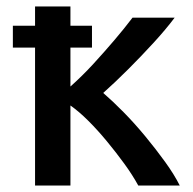

<svg xmlns="http://www.w3.org/2000/svg" viewBox="-20 -577 600 597"><path d="M89 0V-429H20V-497H89V-557H199V-497H266V-429H199V-308Q236 -341 270 -378Q304 -415 335.5 -452Q367 -489 392 -522H523Q496 -486 458 -444.5Q420 -403 379.5 -362.5Q339 -322 301 -288Q330 -263 364 -228.5Q398 -194 431.5 -153.5Q465 -113 493.5 -73.5Q522 -34 539 0H410Q392 -33 366.5 -68Q341 -103 312.5 -137.5Q284 -172 255 -201Q226 -230 199 -249V0Z"/></svg>

Font: Ubuntu Sans Mono Medium
Style: Regular
Weight: 500
Monospace: yes
Designer: Dalton Maag Ltd
Foundry: Dalton Maag Ltd
Version: Version 1.006